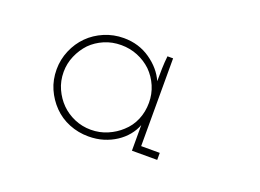

<svg xmlns="http://www.w3.org/2000/svg" viewBox="-56 -699 697 514"><g transform="rotate(20 292.5 -442.0)"><path d="M419 -306H347V-379Q341 -363 329.5 -349Q318 -335 302 -324.5Q286 -314 266.5 -308Q247 -302 224 -302Q195 -302 169 -312.5Q143 -323 124 -342.5Q105 -362 94 -387Q83 -412 83 -442Q83 -470 94 -496Q105 -522 124 -541Q143 -560 169 -571Q195 -582 224 -582Q267 -582 300 -559Q333 -536 347 -504Q347 -522 347.5 -540Q348 -558 350 -576H366V-326H419ZM224 -562Q198 -562 176 -552.5Q154 -543 138 -527Q122 -510 112.5 -488Q103 -466 103 -442Q103 -416 113 -394Q123 -372 139 -356Q155 -340 177 -330.5Q199 -321 224 -321Q249 -321 271 -330.5Q293 -340 309 -355Q327 -371 336.5 -393.5Q346 -416 346 -442Q346 -467 336.5 -489Q327 -511 310 -528Q293 -544 271 -553Q249 -562 224 -562Z"/></g></svg>

Font: Josefin Slab Light
Style: Regular
Weight: 300
Designer: Santiago Orozco
Foundry: Typemade
Version: Version 2.000